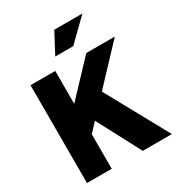

<svg xmlns="http://www.w3.org/2000/svg" viewBox="-214 -1062 1102 1195"><g transform="rotate(-30 337.0 -464.0)"><path d="M58.1 0V-703.1H235.8V-466.8L459 -703.1H664.1L422.9 -446.8L668 0H459L294.9 -311L235.8 -248V0ZM358.9 -928.2H561L410.2 -780.8H280.8Z"/></g></svg>

Font: LT Superior Black
Style: Regular
Weight: 900
Designer: Daniel Lyons
Foundry: LyonsType
Version: Version 2.005